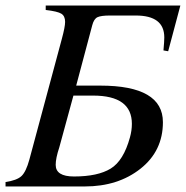

<svg xmlns="http://www.w3.org/2000/svg" viewBox="-48 -673 671 693"><path d="M603 -653 559 -488 542 -491Q545 -524 545 -538Q545 -617 442 -617H349Q317 -617 304 -611Q291 -605 285 -582L227 -364H314Q540 -364 540 -232Q540 -128 459 -64Q378 0 258 0H-28V-16Q13 -22 29.5 -37.5Q46 -53 58 -97L175 -532Q187 -576 187 -594Q187 -615 173.5 -623.5Q160 -632 117 -637V-653ZM217 -328 166 -141Q153 -102 153 -78Q153 -36 219 -36Q305 -36 351.5 -64.5Q398 -93 421 -177Q428 -202 428 -226Q428 -328 288 -328Z"/></svg>

Font: STIX MathJax Alphabets
Style: Italic
Weight: 400
Italic angle: -16.33°
Designer: MicroPress Inc., with final additions and corrections provided by Coen Hoffman, Elsevier (retired)
Version: Version 1.1.1